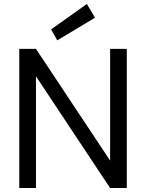

<svg xmlns="http://www.w3.org/2000/svg" viewBox="-20 -946 734 966"><path d="M77 0V-700H161L534 -138V-700H618V0H534L161 -562V0ZM268 -743 237 -798 417 -926 458 -857Z"/></svg>

Font: DM Sans 10pt
Style: Regular
Weight: 400
Version: Version 4.004;gftools[0.9.30]